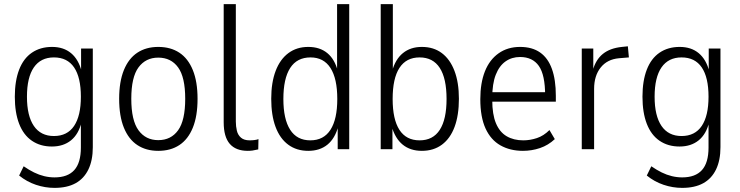

<svg xmlns="http://www.w3.org/2000/svg" viewBox="-20 -725 3597 933"><path d="M245 188Q199 188 154.5 173Q110 158 73 128L95 83Q121 101 145.5 113Q170 125 195 131Q220 137 245 137Q309 137 341 101.5Q373 66 373 -8V-131H376Q362 -73 325 -43Q288 -13 232 -13Q176 -13 135 -41Q94 -69 73 -123.5Q52 -178 52 -255Q52 -332 73 -386.5Q94 -441 135 -469Q176 -497 233 -497Q289 -497 325.5 -466.5Q362 -436 377 -377H374V-489H431V-10Q431 54 409.5 98.5Q388 143 347 165.5Q306 188 245 188ZM242 -64Q307 -64 340 -113Q373 -162 373 -255Q373 -349 340 -397.5Q307 -446 242 -446Q178 -446 144.5 -397.5Q111 -349 111 -255Q111 -162 144.5 -113Q178 -64 242 -64Z M749 8Q690 8 647.5 -20Q605 -48 582 -104.5Q559 -161 559 -245Q559 -328 582 -384.5Q605 -441 647.5 -469Q690 -497 749 -497Q809 -497 851.5 -469Q894 -441 917 -384.5Q940 -328 940 -245Q940 -161 917 -104.5Q894 -48 851.5 -20Q809 8 749 8ZM749 -44Q811 -44 845.5 -92Q880 -140 880 -245Q880 -350 845.5 -397.5Q811 -445 749 -445Q688 -445 653 -397.5Q618 -350 618 -245Q618 -140 653 -92Q688 -44 749 -44Z M1184 8Q1126 8 1096.5 -26Q1067 -60 1067 -131V-705H1126V-134Q1126 -111 1131 -90Q1136 -69 1151 -56Q1166 -43 1193 -43Q1205 -43 1217 -44.5Q1229 -46 1236 -49L1235 1Q1218 5 1207 6.5Q1196 8 1184 8Z M1478 8Q1421 8 1380.5 -22Q1340 -52 1319 -108.5Q1298 -165 1298 -245Q1298 -324 1319.5 -380.5Q1341 -437 1381.5 -467Q1422 -497 1478 -497Q1534 -497 1570.5 -467Q1607 -437 1622 -378H1618V-705H1677V0H1621V-112H1624Q1608 -52 1571 -22Q1534 8 1478 8ZM1488 -43Q1553 -43 1586 -94.5Q1619 -146 1619 -244Q1619 -343 1586 -394.5Q1553 -446 1489 -446Q1423 -446 1390 -394.5Q1357 -343 1357 -244Q1357 -146 1390 -94.5Q1423 -43 1488 -43Z M2030 8Q1974 8 1937 -22Q1900 -52 1883 -112H1887V0H1830V-705H1889V-378H1885Q1901 -437 1938 -467Q1975 -497 2030 -497Q2087 -497 2127 -467Q2167 -437 2188.5 -380.5Q2210 -324 2210 -245Q2210 -165 2189 -108.5Q2168 -52 2127.5 -22Q2087 8 2030 8ZM2019 -43Q2084 -43 2117 -94Q2150 -145 2150 -244Q2150 -344 2117 -395Q2084 -446 2019 -446Q1954 -446 1921 -395Q1888 -344 1888 -244Q1888 -145 1921 -94Q1954 -43 2019 -43Z M2521 8Q2459 8 2412 -18.5Q2365 -45 2339.5 -100.5Q2314 -156 2314 -243Q2314 -322 2336.5 -378.5Q2359 -435 2403 -466Q2447 -497 2507 -497Q2566 -497 2604.5 -470Q2643 -443 2662 -390Q2681 -337 2681 -260V-231H2357V-277H2644L2629 -261Q2629 -361 2598.5 -404.5Q2568 -448 2507 -448Q2467 -448 2436.5 -426.5Q2406 -405 2389 -361.5Q2372 -318 2372 -250V-239Q2372 -169 2390 -126Q2408 -83 2442 -63Q2476 -43 2523 -43Q2556 -43 2589 -54Q2622 -65 2650 -93L2676 -49Q2644 -19 2604 -5.5Q2564 8 2521 8Z M2807 0V-489H2863V-384H2861Q2875 -435 2909.5 -463Q2944 -491 3002 -497L3031 -500L3036 -446L2988 -442Q2931 -437 2899 -397Q2867 -357 2867 -293V0Z M3295 188Q3249 188 3204.5 173Q3160 158 3123 128L3145 83Q3171 101 3195.5 113Q3220 125 3245 131Q3270 137 3295 137Q3359 137 3391 101.5Q3423 66 3423 -8V-131H3426Q3412 -73 3375 -43Q3338 -13 3282 -13Q3226 -13 3185 -41Q3144 -69 3123 -123.5Q3102 -178 3102 -255Q3102 -332 3123 -386.5Q3144 -441 3185 -469Q3226 -497 3283 -497Q3339 -497 3375.5 -466.5Q3412 -436 3427 -377H3424V-489H3481V-10Q3481 54 3459.5 98.5Q3438 143 3397 165.5Q3356 188 3295 188ZM3292 -64Q3357 -64 3390 -113Q3423 -162 3423 -255Q3423 -349 3390 -397.5Q3357 -446 3292 -446Q3228 -446 3194.5 -397.5Q3161 -349 3161 -255Q3161 -162 3194.5 -113Q3228 -64 3292 -64Z"/></svg>

Font: Nunito Sans 10pt Condensed Light
Style: Regular
Weight: 300
Width: 3
Designer: Vernon Adams
Foundry: Vernon Adams
Version: Version 3.101;gftools[0.9.27]